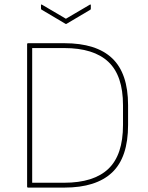

<svg xmlns="http://www.w3.org/2000/svg" viewBox="-20 -851 673 871"><path d="M107 0Q103 0 103 -4V-651Q103 -655 107 -655H272Q417 -655 489 -586.5Q561 -518 561 -374V-284Q561 -137 488.5 -68.5Q416 0 272 0ZM126 -22H271Q405 -22 471.5 -85Q538 -148 538 -284V-374Q538 -508 471.5 -570.5Q405 -633 271 -633H126ZM277 -743 169 -807Q166 -808 166 -812V-828Q166 -832 170 -830L279 -766L388 -830Q392 -832 392 -828V-812Q392 -808 390 -807L282 -743Q279 -741 277 -743Z"/></svg>

Font: Sofia Sans Thin
Style: Regular
Weight: 250
Designer: Botio Nikoltchev, Ani Petrova
Foundry: lettersoup
Version: Version 4.101